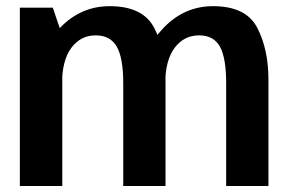

<svg xmlns="http://www.w3.org/2000/svg" viewBox="-20 -618 969 638"><path d="M46 0H187V-499.5L155.5 -592.5H46ZM389.5 0H530V-353Q530 -454 492.2 -525.8Q454.5 -597.5 344.5 -597.5Q249 -597.5 180 -526.2Q111 -455 111 -370L186 -338Q186 -417.5 217 -459Q248 -500.5 298 -500.5Q346.5 -500.5 368 -463Q389.5 -425.5 389.5 -342ZM731.5 0H872V-353Q872 -454 834.8 -525.8Q797.5 -597.5 688 -597.5Q592.5 -597.5 523.5 -525.5Q454.5 -453.5 454.5 -370L529 -338Q529 -417.5 560.2 -459Q591.5 -500.5 641.5 -500.5Q690 -500.5 710.8 -463Q731.5 -425.5 731.5 -342Z"/></svg>

Font: Anybody UltraCondensed Thin SemiBold
Style: Regular
Weight: 600
Version: Version 1.111